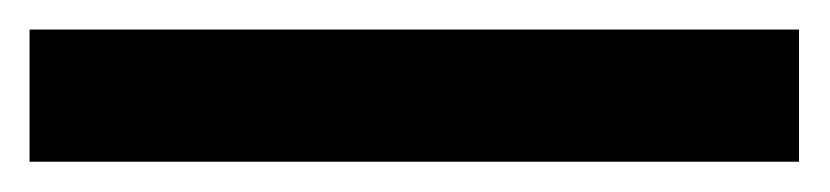

<svg xmlns="http://www.w3.org/2000/svg" viewBox="-20 16 562 130"><path d="M0 125.5V36H521V125.5Z"/></svg>

Font: Cabin SemiCondensedMedium
Style: Regular
Weight: 500
Width: 4
Designer: Pablo Impallari
Foundry: Pablo Impallari. http://www.impallari.com Igino Marini. http://www.ikern.com
Version: Version 3.001